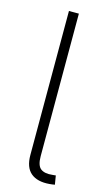

<svg xmlns="http://www.w3.org/2000/svg" viewBox="-115 -770 458 813"><g transform="rotate(15 114.0 -363.0)"><path d="M191.4 1.5Q138.7 5.9 110.1 -18.1Q81.5 -42 81.5 -96.7V-727.5H125V-102.5Q125 -62 142.3 -48.6Q159.7 -35.2 193.8 -39.1Q199.2 -39.6 201.7 -39.8Q204.1 -40 208 -40.5L214.4 -1.5Q209.5 -0.5 203.6 0.2Q197.8 1 191.4 1.5Z"/></g></svg>

Font: Inter 20pt ExtraLight
Style: Regular
Weight: 250
Version: Version 4.001;git-66647c0bb